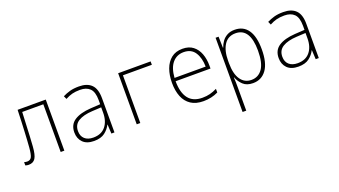

<svg xmlns="http://www.w3.org/2000/svg" viewBox="-63 -1086 3306 1872"><g transform="rotate(-20 1590.0 -150.0)"><path d="M72 11Q53 11 37 5V-29Q53 -24 68 -24Q100 -24 113.5 -49Q127 -74 133 -146Q136 -188 138.5 -227Q141 -266 143 -309Q145 -352 147.5 -405Q150 -458 152 -530H444V0H406V-495H187Q183 -414 180.5 -355.5Q178 -297 175.5 -247.5Q173 -198 169 -142Q163 -58 141 -23.5Q119 11 72 11Z M751 11Q675 11 635.5 -29Q596 -69 596 -133Q596 -214 656.5 -253.5Q717 -293 826 -300L927 -306V-349Q927 -434 891 -469.5Q855 -505 789 -505Q742 -505 707.5 -496Q673 -487 636 -467L621 -500Q657 -518 696 -529Q735 -540 791 -540Q875 -540 919.5 -496Q964 -452 964 -355V0H932L927 -95H925Q904 -52 863 -20.5Q822 11 751 11ZM755 -23Q838 -23 882 -76.5Q926 -130 926 -219V-274L832 -269Q739 -264 686.5 -232Q634 -200 634 -133Q634 -81 666 -52Q698 -23 755 -23Z M1195 0V-530H1532V-495H1232V0Z M1886 11Q1807 11 1756 -23Q1705 -57 1680.5 -118Q1656 -179 1656 -261Q1656 -341 1679 -404Q1702 -467 1748 -503.5Q1794 -540 1864 -540Q1931 -540 1973.5 -507Q2016 -474 2036.5 -419Q2057 -364 2057 -296V-265H1695Q1695 -147 1742.5 -85.5Q1790 -24 1887 -24Q1930 -24 1965.5 -33Q2001 -42 2039 -61V-23Q1970 11 1886 11ZM1696 -299H2019Q2018 -389 1980.5 -447Q1943 -505 1864 -505Q1792 -505 1747.5 -452.5Q1703 -400 1696 -299Z M2206 240V-530H2237L2240 -414H2243Q2254 -447 2274.5 -475.5Q2295 -504 2327.5 -522Q2360 -540 2406 -540Q2496 -540 2543.5 -471.5Q2591 -403 2591 -270Q2591 -131 2540 -60Q2489 11 2400 11Q2334 11 2297 -24.5Q2260 -60 2244 -105H2241Q2243 -81 2243.5 -54Q2244 -27 2244 0V240ZM2396 -24Q2468 -24 2510 -84Q2552 -144 2552 -271Q2552 -505 2402 -505Q2324 -505 2284 -443.5Q2244 -382 2244 -278V-252Q2244 -141 2284.5 -82.5Q2325 -24 2396 -24Z M2871 11Q2795 11 2755.5 -29Q2716 -69 2716 -133Q2716 -214 2776.5 -253.5Q2837 -293 2946 -300L3047 -306V-349Q3047 -434 3011 -469.5Q2975 -505 2909 -505Q2862 -505 2827.5 -496Q2793 -487 2756 -467L2741 -500Q2777 -518 2816 -529Q2855 -540 2911 -540Q2995 -540 3039.5 -496Q3084 -452 3084 -355V0H3052L3047 -95H3045Q3024 -52 2983 -20.5Q2942 11 2871 11ZM2875 -23Q2958 -23 3002 -76.5Q3046 -130 3046 -219V-274L2952 -269Q2859 -264 2806.5 -232Q2754 -200 2754 -133Q2754 -81 2786 -52Q2818 -23 2875 -23Z"/></g></svg>

Font: Noto Sans Mono Condensed ExtraLight
Style: Regular
Weight: 200
Width: 3
Designer: Monotype Design Team
Foundry: Monotype Imaging Inc.
Version: Version 2.014; ttfautohint (v1.8.4.7-5d5b)